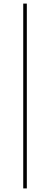

<svg xmlns="http://www.w3.org/2000/svg" viewBox="-20 -800 278 1070"><path d="M109.5 250V-780H129.5V250Z"/></svg>

Font: Bodoni Moda 11pt Black
Style: Regular
Weight: 900
Designer: Owen Earl
Foundry: indestructible type
Version: Version 2.004